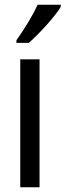

<svg xmlns="http://www.w3.org/2000/svg" viewBox="-20 -786 275 806"><path d="M235 -757V-766H138C117 -721 87 -671 49 -617V-606H101C142 -642 210 -715 235 -757ZM146 0V-537H65V0Z"/></svg>

Font: Noto Sans Gurmukhi UI ExtraCondensed
Style: Regular
Weight: 400
Width: 2
Designer: Jelle Bosma - Monotype Design Team
Foundry: Monotype Imaging Inc.
Version: Version 2.004